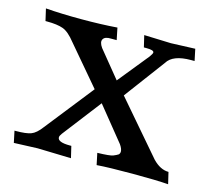

<svg xmlns="http://www.w3.org/2000/svg" viewBox="-72 -519 669 607"><g transform="rotate(15 262.5 -215.5)"><path d="M330 -433 418 -430Q425 -430 497 -433L505 -395H493Q434 -395 416 -365L317 -232L464 -61Q489 -35 516 -35L525 3Q486 0 408 0Q330 0 291 3L283 -35Q324 -36 334 -40Q344 -44 350 -48Q354 -52 354 -58Q354 -67 345 -80L256 -190L159 -64Q153 -56 153 -51Q153 -35 193 -35H198L207 3Q102 0 97 0Q92 0 20 3L12 -35H16Q50 -35 66 -41Q82 -47 99 -70L223 -227L116 -353Q94 -381 75 -388Q56 -395 22 -395H17L8 -434Q60 -430 125 -430Q190 -430 242 -434L250 -395H232Q212 -396 206 -386Q200 -376 212 -359L283 -272L364 -372Q372 -383 372 -387Q372 -395 348 -395H339Z"/></g></svg>

Font: Lusitana
Style: Regular
Weight: 400
Designer: Ana Paula Megda
Foundry: Ana Paula Megda
Version: Version 1.001; ttfautohint (v1.4.1)